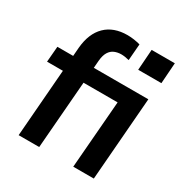

<svg xmlns="http://www.w3.org/2000/svg" viewBox="-171 -877 968 1011"><g transform="rotate(30 313.0 -371.5)"><path d="M414 0 447 -410H18L26 -505H579L539 0ZM455 -613 464 -739H605L596 -613ZM386 -632Q359 -639 338 -639Q316 -639 297 -631Q278 -623 266 -603.5Q254 -584 251 -550L207 0H82L126 -557Q134 -647 183 -695Q232 -743 316 -743Q336 -743 356 -740Q376 -737 394 -732Z"/></g></svg>

Font: Muli
Style: Bold Italic
Weight: 700
Italic angle: -4.541°
Designer: Vernon Adams
Foundry: Vernon Adams
Version: Version 2.100; ttfautohint (v1.8.1.43-b0c9)